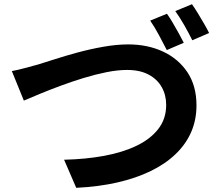

<svg xmlns="http://www.w3.org/2000/svg" viewBox="-20 -869 1040 908"><path d="M36 -532.9Q63.8 -537.9 97.9 -547.2Q132.1 -556.4 159.5 -563.8Q188.3 -572.5 237.6 -588.4Q286.9 -604.4 346.5 -620.6Q406 -636.8 468.9 -647.9Q531.7 -659 586.5 -659Q677.3 -659 750.1 -625.5Q822.9 -591.9 866.1 -527.6Q909.2 -463.3 909.2 -370.3Q909.2 -302.1 884.1 -244.5Q859 -186.8 810.7 -140.5Q762.5 -94.1 693.2 -60.3Q624 -26.5 535 -6.1Q446 14.2 340.5 19.2L283.1 -113.6Q384.3 -115.9 472 -131.9Q559.6 -148 625.6 -179.6Q691.6 -211.3 728.7 -259.3Q765.9 -307.3 765.9 -372.7Q765.9 -419.8 744.8 -457.1Q723.7 -494.5 682.6 -516.3Q641.4 -538.2 581.3 -538.2Q536.6 -538.2 483.9 -527.7Q431.1 -517.1 375.6 -500.2Q320.2 -483.2 267.2 -463.6Q214.3 -444 169.3 -425.4Q124.4 -406.8 92.8 -393.2ZM769.5 -804Q782.5 -786 797.2 -760.8Q812 -735.7 825.8 -710.7Q839.6 -685.7 849.1 -666.6L768.8 -632.3Q753.2 -663.3 731.7 -703Q710.3 -742.7 690.3 -771.5ZM887.9 -849.1Q901.1 -830.4 916.5 -805.1Q931.8 -779.8 946.1 -755.2Q960.4 -730.6 968.9 -712.9L889.4 -678.6Q874 -710.3 851.6 -749.5Q829.3 -788.6 808.9 -816.6Z"/></svg>

Font: Noto Sans TC
Style: Regular
Weight: 100
Designer: Ryoko NISHIZUKA 西塚涼子 (kana, bopomofo & ideographs); Paul D. Hunt (Latin, Greek & Cyrillic); Sandoll Communications 산돌커뮤니
Foundry: Adobe
Version: Version 2.004;hotconv 1.0.118;makeotfexe 2.5.65603